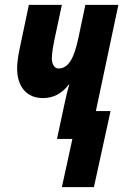

<svg xmlns="http://www.w3.org/2000/svg" viewBox="-20 -568 519 785"><path d="M276 0H213L243 -140Q253 -188 263 -222H261Q219 -167 156 -167Q106 -167 78 -199.5Q50 -232 50 -289Q50 -321 61 -372L98 -548H233L203 -408Q192 -355 192 -329Q192 -311 199.5 -299.5Q207 -288 220 -288Q248 -288 267.5 -317.5Q287 -347 301 -415L329 -548H464L372 -114H432L364 197H233Z"/></svg>

Font: Noto Sans Display Ex Bold Cond
Style: Italic
Weight: 800
Width: 3
Italic angle: -12°
Designer: Monotype Design team
Foundry: Monotype Imaging Inc.
Version: Version 1.000